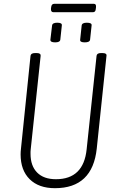

<svg xmlns="http://www.w3.org/2000/svg" viewBox="-20 -980 630 1006"><path d="M268 6Q183 6 135.5 -41Q88 -88 88 -171Q88 -178 88.5 -186Q89 -194 90 -202L140 -688Q142 -702 164 -702H172Q194 -702 193 -688L141 -198Q140 -192 140 -185.5Q140 -179 140 -174Q140 -111 174.5 -76Q209 -41 273 -41Q418 -41 434 -198L486 -688Q488 -702 509 -702H517Q540 -702 538 -688L487 -202Q465 6 268 6ZM424 -758Q398 -758 400 -772L408 -847Q410 -861 435 -861Q462 -861 460 -847L452 -772Q450 -758 424 -758ZM269 -758Q243 -758 244 -772L253 -847Q255 -861 280 -861Q306 -861 304 -847L296 -772Q294 -758 269 -758ZM260 -916Q246 -916 247 -934L248 -942Q250 -960 264 -960H472Q485 -960 483 -942L482 -934Q481 -916 467 -916Z"/></svg>

Font: Asap Condensed Condensed ExtraLight
Style: Italic
Weight: 200
Width: 3
Italic angle: -6°
Designer: Pablo Cosgaya
Foundry: Omnibus-Type
Version: Version 3.001; ttfautohint (v1.8.4.7-5d5b)